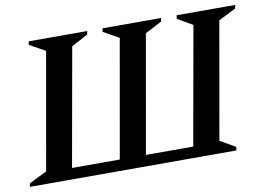

<svg xmlns="http://www.w3.org/2000/svg" viewBox="-79 -771 1220 883"><g transform="rotate(-10 530.5 -330.0)"><path d="M377 -660 374 -644 297 -603 199 -52H422L519 -603L446 -644L449 -660H722L719 -644L641 -603L544 -52H765L863 -603L792 -644L795 -660H1068L1065 -644L984 -603L888 -57L960 -16L957 0H-7L-4 -16L79 -57L175 -603L101 -644L104 -660Z"/></g></svg>

Font: Spectral SC SemiBold
Style: Italic
Weight: 600
Italic angle: -10°
Designer: Jean-Baptiste Levee
Foundry: Production Type
Version: Version 2.001